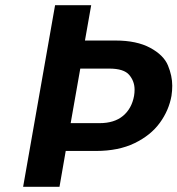

<svg xmlns="http://www.w3.org/2000/svg" viewBox="-20 -719 683 739"><path d="M640 -350Q630 -294 595 -246Q560 -198 498 -168Q436 -138 350 -138H233L209 0H69L192 -699H331L307 -563H425Q506 -563 558 -535Q610 -507 626.5 -467Q643 -427 643 -389Q643 -370 640 -350ZM363 -245Q420 -245 453.5 -273Q487 -301 496 -350Q498 -362 498 -374Q498 -406 477.5 -430.5Q457 -455 400 -455H289L252 -245Z"/></svg>

Font: Fz Poppins SemBd
Style: Italic
Weight: 600
Italic angle: -10°
Designer: Ninad Kale (Devanagari), Jonny Pinhorn (Latin)
Foundry: Indian Type Foundry
Version: Vit hóa bi Vntype.Com & FontZin.Com